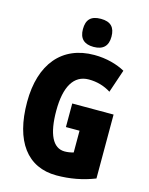

<svg xmlns="http://www.w3.org/2000/svg" viewBox="-137 -1022 867 1117"><g transform="rotate(15 296.5 -463.5)"><path d="M329 -937C269 -937 243 -909 243 -852C243 -796 272 -768 329 -768C386 -768 415 -796 415 -852C415 -908 389 -937 329 -937ZM295 -418V-276H377V-145C360 -140 342 -137 324 -137C253 -137 216 -213 216 -354C216 -498 262 -578 353 -578C402 -578 447 -565 486 -540L533 -679C486 -705 421 -724 347 -724C153 -724 39 -588 39 -359C39 -123 138 10 314 10C394 10 470 -4 544 -33V-418Z"/></g></svg>

Font: Noto Sans Thai ExtCond Blk
Style: Regular
Weight: 900
Width: 2
Designer: Monotype Design Team
Foundry: Monotype Imaging Inc.
Version: Version 2.002